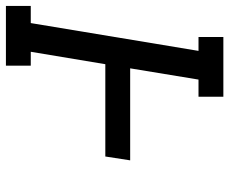

<svg xmlns="http://www.w3.org/2000/svg" viewBox="-92 -692 775 649"><g transform="rotate(90 295.5 -367.5)"><path d="M-9 0V-84H49L143 -651H96V-735H298V-651H240L202 -420H513L500 -336H188L146 -84H193V0Z"/></g></svg>

Font: Iosevka Curly Slab MdExObl
Style: Regular
Weight: 500
Width: 7
Italic angle: -9°
Monospace: yes
Designer: Belleve Invis
Foundry: Belleve Invis
Version: Version 11.1.0; ttfautohint (v1.8.3)